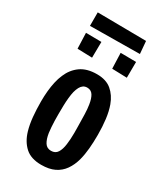

<svg xmlns="http://www.w3.org/2000/svg" viewBox="-201 -879 830 969"><g transform="rotate(30 214.0 -394.5)"><path d="M207.8 10Q148 10 114.4 -20.4Q80.8 -50.8 65.6 -102.6Q55.6 -136.8 51.6 -178.6Q47.6 -220.4 47.6 -267Q47.6 -298.8 50.4 -327.7Q53.2 -356.6 59 -382.6Q64.8 -408.6 74.4 -430.6Q93.2 -475.4 129.7 -501.3Q166.2 -527.2 224.4 -527.2Q277.8 -527.2 309.7 -500.4Q341.6 -473.6 358 -428.6Q370 -395.4 375.2 -353.2Q380.4 -311 380.4 -263.6Q380.4 -221.8 377.1 -184.1Q373.8 -146.4 365.4 -114.6Q355.2 -76.2 335.4 -48.2Q315.6 -20.2 284.7 -5.1Q253.8 10 207.8 10ZM215.4 -76Q240.4 -76 252.4 -95Q264.4 -114 268.4 -145.6Q270.6 -160.8 271.5 -177.6Q272.4 -194.4 272.6 -213.3Q272.8 -232.2 272.2 -252.4Q271.6 -288.4 270.8 -319.9Q270 -351.4 266 -375.4Q261 -408 249.4 -426Q237.8 -444 215.4 -444Q201.8 -444 192.3 -437.3Q182.8 -430.6 176.4 -418.5Q170 -406.4 165.4 -389.2Q161.4 -372.4 159.2 -350.9Q157 -329.4 156.4 -305.1Q155.8 -280.8 155.8 -255.2Q155.8 -235.6 156.2 -216.5Q156.6 -197.4 158 -180.5Q159.4 -163.6 161.2 -148.4Q166.2 -115.2 178.6 -95.6Q191 -76 215.4 -76ZM70.8 -720.6V-799.2L354 -796.2L360.2 -723.6ZM160.2 -586.8 74.2 -589.4 71 -680.2 161.4 -679.2ZM362.8 -586.8 276.2 -589.4 273 -680.2 363.4 -679.2Z"/></g></svg>

Font: Truculenta
Style: Regular
Weight: 400
Designer: Ivan Castro, Eva Sanz & Omnibus-Type Team
Foundry: Omnibus-Type
Version: Version 1.002